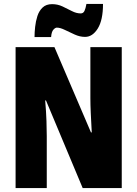

<svg xmlns="http://www.w3.org/2000/svg" viewBox="-20 -953 696 973"><path d="M597 0H399L213 -444H209Q214 -385 215.5 -339.5Q217 -294 217 -263V0H59V-714H256L441 -282H445Q442 -336 440 -379.5Q438 -423 438 -455V-714H597ZM155 -765Q155 -788 158 -816.5Q161 -845 169.5 -871.5Q178 -898 196 -915Q214 -932 244 -932Q272 -932 296.5 -920.5Q321 -909 344 -897Q367 -885 389 -885Q402 -885 408 -897.5Q414 -910 418 -933H502Q502 -851 475.5 -808.5Q449 -766 411 -766Q385 -766 358.5 -778Q332 -790 308.5 -801.5Q285 -813 268 -813Q260 -813 250.5 -802.5Q241 -792 239 -765Z"/></svg>

Font: Noto Sans Gurmukhi ExtraCondensed Black
Style: Regular
Weight: 900
Width: 2
Designer: Jelle Bosma - Monotype Design Team
Foundry: Monotype Imaging Inc.
Version: Version 2.004; ttfautohint (v1.8.4.7-5d5b)